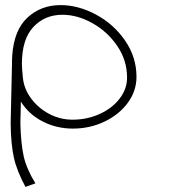

<svg xmlns="http://www.w3.org/2000/svg" viewBox="-20 -433 684 754"><path d="M218 -413Q287 -413 356.5 -376Q426 -339 471 -274Q516 -209 516 -131Q516 -76 482 -29.5Q448 17 390.5 44.5Q333 72 266 72Q202 72 147.5 44Q93 16 62 -34L60 52Q62 131 73 180.5Q84 230 119 287L80 301Q46 238 34.5 186Q23 134 22 57V56V45L27 -178Q27 -201 28 -212V-215Q35 -315 88 -364Q141 -413 218 -413ZM225 -375Q156 -375 111 -327Q66 -279 66 -182Q66 -166 70 -126Q75 -82 103.5 -44.5Q132 -7 174.5 15Q217 37 265 37Q322 37 371.5 14.5Q421 -8 450 -46Q479 -84 479 -128Q479 -196 440.5 -252.5Q402 -309 343 -342Q284 -375 225 -375Z"/></svg>

Font: Vibes
Style: Regular
Weight: 400
Designer: AbdElmomen Kadhim
Version: Version 1.100